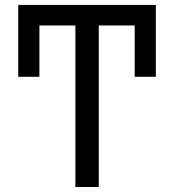

<svg xmlns="http://www.w3.org/2000/svg" viewBox="-20 -747 695 767"><path d="M602.6 -440.3V-727.3H52.9V-440.3H137.4V-645.2H281.2V0H374.6V-645.2H518.1V-440.3Z"/></svg>

Font: Margiela Sans Text
Style: Regular
Weight: 400
Designer: Stefan Endress, Andreas Faust
Version: Version 1.100;FEAKit 1.0